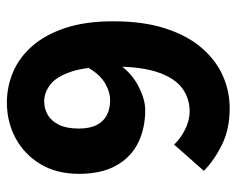

<svg xmlns="http://www.w3.org/2000/svg" viewBox="-86 -602 699 568"><g transform="rotate(-90 264.0 -317.5)"><path d="M228.8 12Q166.3 12 119.8 -11.1Q73.4 -34.2 43.1 -64.4L120.8 -152.5Q137.2 -134.5 164.3 -120.5Q191.5 -106.5 219.3 -106.5Q256.7 -106.5 286.5 -127.7Q316.3 -149 333.9 -198.3Q351.5 -247.5 351.5 -332.2Q351.5 -411.2 336.8 -455.7Q322.1 -500.1 298.8 -518.4Q275.4 -536.7 248.2 -536.7Q226.6 -536.7 208.4 -526Q190.3 -515.4 179.3 -492.9Q168.2 -470.4 168.2 -434.2Q168.2 -401.1 179.1 -380.7Q189.9 -360.3 208.8 -351Q227.7 -341.7 251.6 -341.7Q277.1 -341.7 303 -357.2Q328.9 -372.6 350.4 -410.1L357 -314.1Q332.7 -278.4 293.8 -258.2Q254.8 -237.9 223.2 -237.9Q168.9 -237.9 126.2 -258.8Q83.6 -279.7 58.9 -323.4Q34.2 -367 34.2 -434.2Q34.2 -500.2 63.1 -548Q92 -595.8 139.9 -621.5Q187.8 -647.1 245.3 -647.1Q291.6 -647.1 334.5 -629.2Q377.4 -611.3 411.3 -573.1Q445.3 -535 465.4 -475.3Q485.5 -415.7 485.5 -332.2Q485.5 -243.4 464.4 -178.4Q443.4 -113.4 407.2 -71.3Q371 -29.2 325 -8.6Q279 12 228.8 12Z"/></g></svg>

Font: Mada
Style: Regular
Weight: 400
Designer: Khaled Hosny
Version: Version 1.5